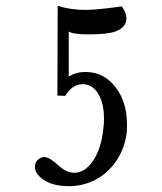

<svg xmlns="http://www.w3.org/2000/svg" viewBox="-20 -416 556 659"><path d="M415 39Q407 105 365 155Q317 210 246 221Q228 223 217 223Q140 223 108 181Q100 170 100 156Q100 136 118 127Q123 123 132 123Q149 123 182 153Q208 177 235 177Q269 177 296 140.5Q323 104 332 46Q337 14 337 -9Q337 -54 322 -85Q302 -127 264 -127Q228 -127 204 -87L177 -88L178 -396Q222 -382 273 -382Q311 -382 398 -394Q414 -372 414 -353Q414 -322 376 -308Q350 -298 283 -298Q230 -298 216 -308V-153Q241 -169 272 -169Q328 -169 364 -131Q416 -78 416 13Q416 30 415 39Z"/></svg>

Font: GFS Baskerville
Style: Regular
Weight: 400
Designer: George Matthiopoulos
Foundry: George Matthiopoulos
Version: Version 1.0